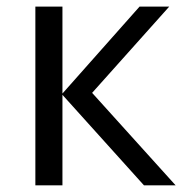

<svg xmlns="http://www.w3.org/2000/svg" viewBox="-20 -555 559 575"><path d="M167 0H85.9V-535.2H167V-274.9L397.9 -535.2H486.8L255.9 -276.9L505.9 0H411.1L167 -271Z"/></svg>

Font: OpenSans-Regular
Style: Regular
Weight: 400
Foundry: Ascender Corporation
Version: Version 1.10